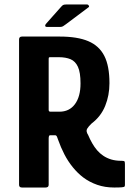

<svg xmlns="http://www.w3.org/2000/svg" viewBox="-20 -836 592 856"><path d="M78 0Q65 0 65 -12V-660Q65 -673 78 -673H247Q325 -673 373.5 -652.5Q422 -632 445 -587Q468 -542 468 -465Q468 -411 449 -364Q430 -317 389 -286Q375 -273 368.5 -262Q362 -251 373 -234Q381 -215 391 -197.5Q401 -180 413 -166Q425 -152 440 -142Q456 -131 476 -125Q496 -119 523 -119Q532 -119 534.5 -117Q537 -115 537 -104V-12Q537 -6 535 -4Q533 -2 523 -1Q513 0 489 0Q448 0 413.5 -12Q379 -24 351 -45Q326 -64 304.5 -90.5Q283 -117 267 -148Q251 -179 239 -213Q238 -215 235 -224Q232 -233 226 -233H203Q197 -233 197 -218V-12Q197 0 183 0ZM197 -346Q197 -342 199 -340Q201 -338 205 -338H245Q289 -338 314 -371.5Q339 -405 339 -464Q339 -513 327.5 -538Q316 -563 294.5 -572Q273 -581 242 -581H205Q200 -581 198.5 -580Q197 -579 197 -572ZM249 -716H189Q182 -716 181.5 -721Q181 -726 187 -732L251 -804Q257 -811 261 -813.5Q265 -816 275 -816H368Q373 -816 376 -811Q379 -806 374 -803L274 -728Q266 -722 261 -719Q256 -716 249 -716Z"/></svg>

Font: Glory
Style: Bold
Weight: 700
Designer: Robert Leuschke
Foundry: Robert Leuschke
Version: Version 1.011